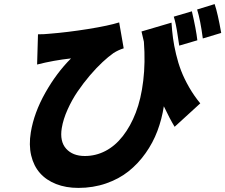

<svg xmlns="http://www.w3.org/2000/svg" viewBox="-20 -837 1096 934"><path d="M1056.1 -676.8 966.6 -649.9Q954.9 -739.3 938.9 -790.8L1024.1 -817.1Q1039.1 -773.4 1056.1 -676.8ZM940 -641 851.9 -615.1Q839.8 -703.1 830.3 -738.6Q827.8 -747.9 825.3 -756L913.4 -782Q934.3 -692.8 940 -641ZM668.3 -683.9 814.3 -726.9Q816.8 -686.8 821.6 -651.5Q826.3 -616.1 836.5 -573.3Q846.6 -530.5 861.3 -492.4Q876.1 -454.2 899.9 -412.6Q923.7 -371.1 954.2 -334.2L829.5 -220.2Q805.8 -259.2 777 -320Q767.4 -257.5 745.7 -199.9Q724.1 -142.4 688 -91.6Q652 -40.8 605.3 -3.6Q558.6 33.7 495.7 55.4Q432.9 77.1 361.2 77.1Q300.8 77.1 252.8 58.2Q204.9 39.4 174.4 4.8Q143.8 -29.8 131.7 -80.8Q119.7 -131.7 130 -193.9Q145.6 -288.4 200.3 -385.5Q255 -482.6 325.6 -552.9Q241.1 -543.7 160.5 -523.1L164.8 -670.1Q196 -670.1 220.5 -672.9Q307.5 -679.7 408.4 -695.8Q509.2 -712 559.7 -728L581.7 -601.9Q555.4 -593.8 532 -578.8Q507.8 -561.8 478.7 -534.8Q449.6 -507.8 417.4 -470.2Q385.3 -432.5 357.6 -391.9Q329.9 -351.2 308.8 -304.2Q287.6 -257.1 280.5 -214.1Q269.9 -149.1 301.8 -113.6Q333.8 -78.1 392.8 -78.1Q445.7 -78.1 492.9 -102.6Q540.1 -127.1 577.6 -175.1Q615.1 -223 640.6 -289.2Q666.2 -355.5 676.8 -444.2Q687.5 -533 680 -633.9Q675.1 -652 668.3 -683.9Z"/></svg>

Font: Karasuma Gothic
Style: Italic
Weight: 900
Italic angle: -9.39999°
Designer: Rasmus Andersson / Ryoko Nishizuka
Foundry: Genbu
Version: Version 1.00